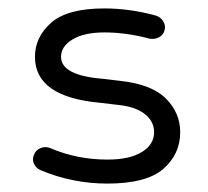

<svg xmlns="http://www.w3.org/2000/svg" viewBox="-20 -424 493 456"><path d="M235 12Q152 12 76 -20Q65 -25 60.5 -35.5Q56 -46 61 -57Q65 -68 77 -72.5Q89 -77 100 -72Q163 -45 235 -45Q288 -45 317 -63Q346 -81 346 -110Q346 -136 323.5 -153.5Q301 -171 259 -175L217 -180Q63 -194 63 -289Q63 -336 101.5 -370Q140 -404 228 -404Q288 -404 350 -387Q361 -384 367.5 -373.5Q374 -363 371 -353Q369 -342 358.5 -336Q348 -330 336 -332Q280 -347 228 -347Q180 -347 152.5 -330.5Q125 -314 125 -289Q125 -245 223 -237L265 -232Q340 -224 374 -190Q408 -156 408 -110Q408 -58 368 -23Q328 12 235 12Z"/></svg>

Font: Hoogli Medium
Style: Regular
Weight: 500
Designer: Anand Singh Naorem
Foundry: Brand New Type
Version: Version 1.00 b007